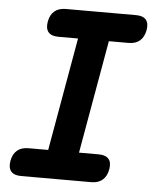

<svg xmlns="http://www.w3.org/2000/svg" viewBox="-52 -776 705 823"><g transform="rotate(5 300.0 -365.0)"><path d="M307.9 -121.5H393Q422.8 -121.5 435.8 -106.2Q448.7 -90.9 443.3 -61.1Q437.9 -31.3 419.6 -15.7Q401.2 0 371.4 0H68.6Q38.8 0 25.8 -15.7Q12.9 -31.3 18.3 -61.1Q23.7 -90.9 42 -106.2Q60.4 -121.5 90.2 -121.5H175.3L261.1 -608.5H176Q146.2 -608.5 133.2 -624.1Q120.3 -639.8 125.7 -669.6Q131.1 -699.4 149.4 -714.7Q167.8 -730 197.6 -730H500.4Q530.2 -730 543.2 -714.7Q556.1 -699.4 550.7 -669.6Q545.3 -639.8 527 -624.1Q508.6 -608.5 478.8 -608.5H393.7Z"/></g></svg>

Font: Maple Mono
Style: Italic
Weight: 400
Italic angle: -10°
Monospace: yes
Designer: subframe7536
Version: Version 7.300